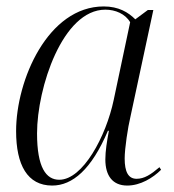

<svg xmlns="http://www.w3.org/2000/svg" viewBox="-20 -566 539 596"><path d="M142 10C205 10 264 -40 315 -160H318C312 -128 307 -97 307 -71C307 -20 330 10 375 10C416 10 455 -14 480 -39L475 -47C448 -24 428 -11 404 -11C378 -11 367 -33 367 -74C367 -105 377 -171 385 -204L456 -535H439L400 -506C378 -528 348 -546 302 -546C129 -546 30 -318 30 -159C30 -54 65 10 142 10ZM164 -8C123 -8 95 -46 95 -152C95 -293 174 -536 307 -536C338 -536 369 -523 384 -497L333 -256C309 -142 237 -8 164 -8Z"/></svg>

Font: Noto Serif Display SemiCondensed Light
Style: Italic
Weight: 300
Width: 4
Italic angle: -12°
Designer: Monotype Design Team
Foundry: Monotype Imaging Inc.
Version: Version 2.009